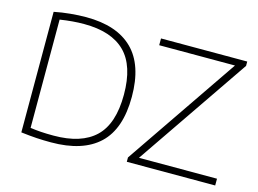

<svg xmlns="http://www.w3.org/2000/svg" viewBox="-100 -926 1494 1110"><g transform="rotate(15 647.0 -371.0)"><path d="M278.5 5Q233.5 5 193 2.5Q152.5 0 99 -6.5V-728Q145.5 -737.5 195.2 -742.2Q245 -747 289.5 -747Q473.5 -747 568.2 -653.5Q663 -560 663 -370Q663 -178 566 -86.5Q469 5 278.5 5ZM283 -36.5Q449.5 -36.5 532.5 -116.2Q615.5 -196 615.5 -370Q615.5 -543 533.8 -624.2Q452 -705.5 288 -705.5Q253.5 -705.5 218 -702.5Q182.5 -699.5 144 -693.5V-45.5Q174 -41 206.8 -38.8Q239.5 -36.5 283 -36.5ZM732 0V-26L1192 -699.5H738.5V-740H1254.5V-714L794 -40.5H1261V0Z"/></g></svg>

Font: Encode Sans Semi Expanded ExtraLight
Style: Regular
Weight: 200
Width: 6
Designer: Multiple Designers
Foundry: Impallari Type
Version: Version 3.000; ttfautohint (v1.8.3) -l 8 -r 50 -G 200 -x 14 